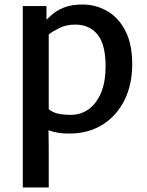

<svg xmlns="http://www.w3.org/2000/svg" viewBox="-20 -584 652 851"><path d="M286.5 8Q235 8 200.5 -5Q197.5 -6 195 -7L196 68V247H81V-557H186V-496.5Q195.5 -506 209.5 -518.5Q229.5 -536.5 262.5 -550.2Q295.5 -564 345.5 -564Q404.5 -564 454.8 -535.2Q505 -506.5 535.5 -447.8Q566 -389 566 -299Q566 -208.5 531.2 -139.2Q496.5 -70 433.8 -31Q371 8 286.5 8ZM236 -80.5Q260.5 -75 294.5 -75Q337.5 -75 372 -99.2Q406.5 -123.5 426.8 -170.2Q447 -217 448 -284.5Q449 -384.5 413.2 -429.8Q377.5 -475 313.5 -475Q274.5 -475 244.2 -460.2Q214 -445.5 196 -431.5V-100Q212 -86.5 236 -80.5Z"/></svg>

Font: Koeln Type Sans
Style: Regular
Weight: 400
Designer: Eben Sorkin
Foundry: Eben Sorkin
Version: Version 2.001